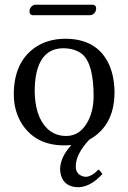

<svg xmlns="http://www.w3.org/2000/svg" viewBox="-20 -602 540 808"><path d="M360.8 -538.1H117.2Q105 -539.6 104 -553.2Q104 -570.3 118.2 -579.1Q122.6 -581.5 126 -582H371.1Q383.8 -580.6 384.8 -567.9Q384.8 -549.8 369.6 -540.5Q364.7 -538.6 360.8 -538.1ZM411.1 129.9Q363.3 183.1 312 186Q251.5 186 236.8 136.2Q233.4 123.5 232.9 109.9Q233.9 59.1 280.3 8.3Q265.6 9.8 250 9.8Q132.8 9.8 74.2 -77.6Q38.1 -132.8 38.1 -205.1Q38.1 -338.9 126.5 -401.4Q180.2 -438.5 253.9 -439Q388.7 -439 438.5 -331.5Q461.4 -280.8 461.9 -213.9Q461.9 -90.3 379.4 -29.3Q367.7 -21 356 -14.6Q298.8 45.9 298.8 99.1Q298.8 127.9 324.7 138.7Q333 141.6 340.8 142.1Q366.2 141.1 394 111.8L397 112.8ZM247.1 -398.9Q148.9 -398.9 129.9 -275.9Q126 -250 126 -222.2Q126 -113.8 178.2 -61.5Q210.4 -29.8 258.8 -29.8Q319.8 -29.8 353 -97.2Q373.5 -140.6 374 -195.8Q374 -332 326.7 -373.5Q296.4 -398.4 247.1 -398.9Z"/></svg>

Font: Linux Biolinum Capitals O
Style: Small Caps
Weight: 400
Designer: Philipp H. Poll
Foundry: Philipp H. Poll
Version: Version 1.0.4